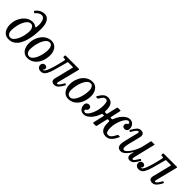

<svg xmlns="http://www.w3.org/2000/svg" viewBox="288 -2148 3518 3518"><g transform="rotate(45 2047.0 -389.5)"><path d="M5.5 -197.5Q5.5 -267 26.8 -327.2Q48 -387.5 84.8 -433Q121.5 -478.5 169.2 -504.2Q217 -530 269.5 -530Q296 -530 319.8 -522.5Q343.5 -515 355.5 -504.5Q371 -493.5 375.8 -495Q380.5 -496.5 383.5 -520Q391 -575 384.8 -624.2Q378.5 -673.5 357 -704.2Q335.5 -735 296.5 -735Q270.5 -735 243.5 -720.5Q216.5 -706 193 -680Q184.5 -670.5 179.2 -665.8Q174 -661 165.5 -668L150.5 -680.5Q141 -688 144.2 -694Q147.5 -700 156 -709.5Q193 -752.5 235.2 -771.2Q277.5 -790 319.5 -790Q390.5 -790 429.5 -728.8Q468.5 -667.5 468.5 -547.5Q468.5 -469.5 459.8 -390.2Q451 -311 431 -239.2Q411 -167.5 377.5 -111.2Q344 -55 295.2 -22.5Q246.5 10 179.5 10Q116.5 10 78.2 -21Q40 -52 22.8 -99.8Q5.5 -147.5 5.5 -197.5ZM98 -142.5Q98 -91 120 -63Q142 -35 180 -35Q217 -35 247.8 -67.5Q278.5 -100 301.2 -151Q324 -202 336.2 -259.8Q348.5 -317.5 348.5 -367.5Q348.5 -417.5 326.8 -451.2Q305 -485 269 -485Q229.5 -485 197.8 -453Q166 -421 143.8 -369.5Q121.5 -318 109.8 -258.2Q98 -198.5 98 -142.5Z M494 -197.5Q494 -270 515.2 -331Q536.5 -392 573.5 -436.5Q610.5 -481 658.2 -505.5Q706 -530 759 -530Q814 -530 851.5 -501.2Q889 -472.5 908.2 -426.8Q927.5 -381 927.5 -329.5Q927.5 -232.5 893.8 -155.5Q860 -78.5 800.8 -34.2Q741.5 10 664.5 10Q606.5 10 568.8 -20Q531 -50 512.5 -97.5Q494 -145 494 -197.5ZM586.5 -142.5Q586.5 -94.5 607.5 -64.8Q628.5 -35 667.5 -35Q704 -35 734.2 -66.5Q764.5 -98 786.2 -148.5Q808 -199 819.8 -257Q831.5 -315 831.5 -367.5Q831.5 -415.5 813 -450.2Q794.5 -485 756 -485Q716.5 -485 685 -452Q653.5 -419 631.5 -366.5Q609.5 -314 598 -254.5Q586.5 -195 586.5 -142.5Z M922 -70Q922 -101.5 942 -118.2Q962 -135 984.5 -135Q1007 -135 1023.8 -122.2Q1040.5 -109.5 1040.5 -86Q1040.5 -67.5 1030.5 -61.2Q1020.5 -55 1020.5 -49.5Q1020.5 -42.5 1029 -42.5Q1044.5 -42.5 1060.8 -67.2Q1077 -92 1093 -133.5Q1109 -175 1124 -226.5Q1139 -278 1152.2 -332.2Q1165.5 -386.5 1176 -435.5Q1179.5 -452 1175 -458.5Q1170.5 -465 1155.5 -465H1141Q1125.5 -465 1122 -469.5Q1118.5 -474 1118.5 -490V-500Q1118.5 -514.5 1124.2 -517.2Q1130 -520 1143.5 -520H1461Q1480.5 -520 1483.8 -516Q1487 -512 1482.5 -495L1380.5 -92.5Q1379 -87 1376.8 -75.2Q1374.5 -63.5 1374.5 -60Q1374.5 -42 1388 -42Q1405 -42 1429.8 -72.5Q1454.5 -103 1476 -145.5Q1479.5 -152 1483.2 -154.8Q1487 -157.5 1494.5 -153.5L1507 -147.5Q1513 -144 1514.8 -141.2Q1516.5 -138.5 1512.5 -131Q1481 -68 1444.5 -29Q1408 10 1357 10Q1327.5 10 1305.2 -5.2Q1283 -20.5 1283 -56.5Q1283 -62 1284.2 -71.5Q1285.5 -81 1287.5 -88.5L1377 -448Q1380 -459 1376.8 -462Q1373.5 -465 1361 -465H1258.5Q1242.5 -465 1241.5 -459.8Q1240.5 -454.5 1236 -439Q1208 -339.5 1186.8 -257.2Q1165.5 -175 1143.2 -115Q1121 -55 1090.5 -22.5Q1060 10 1013.5 10Q971 10 946.5 -11.2Q922 -32.5 922 -70Z M1553.5 -197.5Q1553.5 -270 1574.8 -331Q1596 -392 1633 -436.5Q1670 -481 1717.8 -505.5Q1765.5 -530 1818.5 -530Q1873.5 -530 1911 -501.2Q1948.5 -472.5 1967.8 -426.8Q1987 -381 1987 -329.5Q1987 -232.5 1953.2 -155.5Q1919.5 -78.5 1860.2 -34.2Q1801 10 1724 10Q1666 10 1628.2 -20Q1590.5 -50 1572 -97.5Q1553.5 -145 1553.5 -197.5ZM1646 -142.5Q1646 -94.5 1667 -64.8Q1688 -35 1727 -35Q1763.5 -35 1793.8 -66.5Q1824 -98 1845.8 -148.5Q1867.5 -199 1879.2 -257Q1891 -315 1891 -367.5Q1891 -415.5 1872.5 -450.2Q1854 -485 1815.5 -485Q1776 -485 1744.5 -452Q1713 -419 1691 -366.5Q1669 -314 1657.5 -254.5Q1646 -195 1646 -142.5Z M2911 -407Q2911 -363.5 2889.8 -346.8Q2868.5 -330 2843 -330Q2822.5 -330 2804.2 -342.8Q2786 -355.5 2786 -383Q2786 -408.5 2797.2 -420Q2808.5 -431.5 2820 -438.5Q2831.5 -445.5 2831.5 -457Q2831.5 -466 2822.5 -477Q2813.5 -488 2793 -488Q2769 -488 2743 -459Q2717 -430 2694.5 -381.8Q2672 -333.5 2658 -275.8Q2644 -218 2644 -160Q2644 -104.5 2657.2 -71.8Q2670.5 -39 2707 -39Q2738 -39 2759.8 -57.8Q2781.5 -76.5 2798.2 -104.8Q2815 -133 2831 -161.5Q2835 -168.5 2838.8 -170.8Q2842.5 -173 2853.5 -173H2864Q2879 -173 2883.8 -170Q2888.5 -167 2883.5 -157Q2864 -115.5 2839.5 -77.2Q2815 -39 2780.2 -14.5Q2745.5 10 2695.5 10Q2618.5 10 2581 -43.8Q2543.5 -97.5 2547 -195Q2547.5 -209.5 2546.5 -225.2Q2545.5 -241 2532.5 -241H2509.5Q2499 -241 2497.2 -238.2Q2495.5 -235.5 2493 -226L2445.5 -19Q2443.5 -10 2439.8 -5Q2436 0 2424 0H2378Q2360.5 0 2357.8 -3.8Q2355 -7.5 2358 -21L2402.5 -215Q2405.5 -227.5 2405.8 -234.2Q2406 -241 2392 -241H2375.5Q2359.5 -241 2355.2 -232.2Q2351 -223.5 2346 -210Q2323.5 -146.5 2287.5 -96.5Q2251.5 -46.5 2208 -17.8Q2164.5 11 2119 11Q2081 11 2054.8 -7.8Q2028.5 -26.5 2015.2 -55Q2002 -83.5 2002 -112Q2002 -155.5 2023.2 -172.2Q2044.5 -189 2070 -189Q2090.5 -189 2108.8 -176.5Q2127 -164 2127 -136Q2127 -110.5 2115.8 -99Q2104.5 -87.5 2093.2 -80.5Q2082 -73.5 2081.5 -62Q2081.5 -53 2090.8 -42Q2100 -31 2120 -31Q2144 -31 2170 -59.8Q2196 -88.5 2218.5 -136Q2241 -183.5 2255 -241.2Q2269 -299 2269 -356.5Q2269 -419.5 2257.2 -449.8Q2245.5 -480 2211 -480Q2189 -480 2171.2 -465.8Q2153.5 -451.5 2139 -430.2Q2124.5 -409 2112 -387.5Q2108 -381 2104.5 -378.5Q2101 -376 2089.5 -376H2079Q2064 -376 2059.2 -379.2Q2054.5 -382.5 2059.5 -392Q2076.5 -426 2099.2 -457.5Q2122 -489 2152.2 -509Q2182.5 -529 2222.5 -529Q2301.5 -529 2335.8 -475.2Q2370 -421.5 2366 -324Q2365.5 -310 2367 -302.5Q2368.5 -295 2382 -295H2402.5Q2414.5 -295 2418.5 -297.8Q2422.5 -300.5 2424.5 -310L2468.5 -501Q2471 -511 2474.8 -515.5Q2478.5 -520 2491 -520H2538Q2556 -520 2557 -514Q2558 -508 2555 -495L2514 -316Q2511.5 -304 2513.2 -299.5Q2515 -295 2527.5 -295H2547.5Q2560 -295 2564.5 -304.2Q2569 -313.5 2572.5 -323Q2596.5 -383 2631.8 -429.8Q2667 -476.5 2708.8 -503.2Q2750.5 -530 2794 -530Q2832.5 -530 2858.5 -511.2Q2884.5 -492.5 2897.8 -464Q2911 -435.5 2911 -407Z M2927 -390Q2963.5 -456 2995.5 -493Q3027.5 -530 3080 -530Q3125 -530 3144 -500.8Q3163 -471.5 3149 -418L3092.5 -190Q3077 -127.5 3079.2 -88.2Q3081.5 -49 3113.5 -49Q3134 -49 3162.2 -75.8Q3190.5 -102.5 3219.2 -146.2Q3248 -190 3271.8 -241.8Q3295.5 -293.5 3307 -343.5L3345.5 -512.5Q3347.5 -520 3357.5 -520H3428Q3435.5 -520 3436.8 -518.8Q3438 -517.5 3436.5 -511.5L3334.5 -90Q3331 -74.5 3331.2 -58.2Q3331.5 -42 3345.5 -42Q3365 -42 3386.5 -71.5Q3408 -101 3432 -142.5Q3437 -150.5 3440 -152.5Q3443 -154.5 3449.5 -151L3462.5 -144.5Q3469 -141 3470.5 -138.5Q3472 -136 3467.5 -127.5Q3434 -66 3401.2 -28Q3368.5 10 3315 10Q3273 10 3257 -20Q3241 -50 3252 -93.5L3263.5 -137.5Q3266.5 -148.5 3264 -149.5Q3261.5 -150.5 3258 -144Q3219.5 -80.5 3173.8 -35.8Q3128 9 3078 9Q3043.5 9 3020.2 -8.8Q2997 -26.5 2991 -67.5Q2985 -108.5 3002.5 -179L3063.5 -424Q3065.5 -432 3068.5 -445.8Q3071.5 -459.5 3070.2 -470.5Q3069 -481.5 3057 -481.5Q3034.5 -481.5 3011.8 -451.5Q2989 -421.5 2963.5 -376.5Q2959 -369.5 2955.5 -366Q2952 -362.5 2945 -366L2932.5 -373Q2925 -377 2924 -379.8Q2923 -382.5 2927 -390Z M3460.5 -70Q3460.5 -101.5 3480.5 -118.2Q3500.5 -135 3523 -135Q3545.5 -135 3562.2 -122.2Q3579 -109.5 3579 -86Q3579 -67.5 3569 -61.2Q3559 -55 3559 -49.5Q3559 -42.5 3567.5 -42.5Q3583 -42.5 3599.2 -67.2Q3615.5 -92 3631.5 -133.5Q3647.5 -175 3662.5 -226.5Q3677.5 -278 3690.8 -332.2Q3704 -386.5 3714.5 -435.5Q3718 -452 3713.5 -458.5Q3709 -465 3694 -465H3679.5Q3664 -465 3660.5 -469.5Q3657 -474 3657 -490V-500Q3657 -514.5 3662.8 -517.2Q3668.5 -520 3682 -520H3999.5Q4019 -520 4022.2 -516Q4025.5 -512 4021 -495L3919 -92.5Q3917.5 -87 3915.2 -75.2Q3913 -63.5 3913 -60Q3913 -42 3926.5 -42Q3943.5 -42 3968.2 -72.5Q3993 -103 4014.5 -145.5Q4018 -152 4021.8 -154.8Q4025.5 -157.5 4033 -153.5L4045.5 -147.5Q4051.5 -144 4053.2 -141.2Q4055 -138.5 4051 -131Q4019.5 -68 3983 -29Q3946.5 10 3895.5 10Q3866 10 3843.8 -5.2Q3821.5 -20.5 3821.5 -56.5Q3821.5 -62 3822.8 -71.5Q3824 -81 3826 -88.5L3915.5 -448Q3918.5 -459 3915.2 -462Q3912 -465 3899.5 -465H3797Q3781 -465 3780 -459.8Q3779 -454.5 3774.5 -439Q3746.5 -339.5 3725.2 -257.2Q3704 -175 3681.8 -115Q3659.5 -55 3629 -22.5Q3598.5 10 3552 10Q3509.5 10 3485 -11.2Q3460.5 -32.5 3460.5 -70Z"/></g></svg>

Font: Besley* Narrow
Style: Italic
Weight: 400
Width: 4
Italic angle: -13°
Designer: Owen Earl
Foundry: indestructible type*
Version: Version 3.000; ttfautohint (v1.8.3)